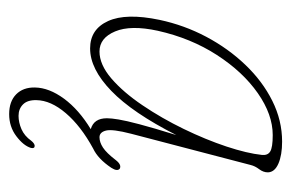

<svg xmlns="http://www.w3.org/2000/svg" viewBox="-133 -339 666 440"><g transform="rotate(90 200.0 -119.0)"><path d="M286.5 -86.5Q275.5 -44 279.2 -29Q283 -14 294.5 -14Q306 -14 318.2 -22Q330.5 -30 347 -51.5Q357.5 -65 366.5 -60.5Q373.5 -55 364.5 -41Q344 -10.5 320.5 0.5Q269 28.5 239.5 63Q210 97.5 209.5 130.5Q209 151 219.2 161.2Q229.5 171.5 245.5 171.5Q260.5 171.5 276 164.8Q291.5 158 302.5 142.5Q308.5 135 314 134.5Q321 134.5 319 143Q314 160 292.2 176.5Q270.5 193 241.5 193Q212.5 193 196.2 177Q180 161 180.5 134Q181 101.5 206.2 67.2Q231.5 33 276 6Q251 -1 251 -31Q251 -41 253.8 -57.8Q256.5 -74.5 264.8 -105.8Q273 -137 289.5 -190Q238.5 -89.5 188.2 -41Q138 7.5 91 7.5Q47 7.5 28.2 -33.8Q9.5 -75 25.5 -151.5Q37.5 -208 64.2 -258.5Q91 -309 128.5 -348.2Q166 -387.5 211 -410Q256 -432.5 304.5 -432.5Q335.5 -432.5 355 -424Q374.5 -415.5 375 -400Q375 -389.5 367.8 -380Q360.5 -370.5 358 -360ZM50.5 -147.5Q37 -85.5 52 -49.8Q67 -14 98 -14Q128 -14 159.8 -41.2Q191.5 -68.5 221.2 -112.5Q251 -156.5 275.5 -207Q300 -257.5 315.8 -305Q331.5 -352.5 335 -386Q336.5 -399.5 327.2 -405.2Q318 -411 289.5 -411Q242.5 -411 193.5 -376.8Q144.5 -342.5 106 -283Q67.5 -223.5 50.5 -147.5Z"/></g></svg>

Font: Fraunces144ptSuperSoftThinItalic
Style: Italic
Weight: 100
Italic angle: -16°
Version: Version 1.000;[0bf87f6ff]